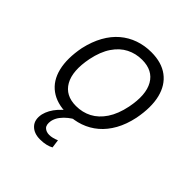

<svg xmlns="http://www.w3.org/2000/svg" viewBox="-191 -631 951 951"><g transform="rotate(45 284.5 -155.0)"><path d="M245 8Q173 8 127 -25.5Q81 -59 65.5 -122.5Q50 -186 67 -274Q80 -331 104 -374Q128 -417 161.5 -445.5Q195 -474 236.5 -488.5Q278 -503 325 -503Q397 -503 442.5 -469Q488 -435 503.5 -372Q519 -309 502 -221Q490 -164 466 -121Q442 -78 408.5 -49.5Q375 -21 333.5 -6.5Q292 8 245 8ZM249 -50Q294 -50 331.5 -69.5Q369 -89 396.5 -130Q424 -171 437 -234Q457 -334 425.5 -389Q394 -444 319 -444Q275 -444 237.5 -425Q200 -406 172.5 -365.5Q145 -325 132 -262Q112 -161 143.5 -105.5Q175 -50 249 -50ZM240 193Q197 193 173.5 168Q150 143 159 99Q168 62 198 28Q228 -6 274 -30L293 0Q280 6 263 19.5Q246 33 232.5 50.5Q219 68 214 90Q209 120 222 132.5Q235 145 257 145Q267 145 279.5 142Q292 139 306 133L312 177Q300 184 281.5 188.5Q263 193 240 193Z"/></g></svg>

Font: Nunito Sans 7pt SemiCondensed Light
Style: Italic
Weight: 300
Width: 4
Italic angle: -9°
Designer: Vernon Adams
Foundry: Vernon Adams
Version: Version 3.101;gftools[0.9.27]